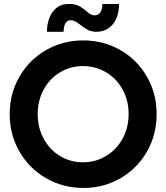

<svg xmlns="http://www.w3.org/2000/svg" viewBox="-20 -929 829 957"><path d="M28.3 -360.4Q28.3 -462.4 76.7 -546.4Q125 -630.4 209 -679Q293 -727.5 394.5 -727.5Q496.6 -727.5 580.6 -679Q664.6 -630.4 712.6 -546.4Q760.7 -462.4 760.7 -360.4Q760.7 -257.8 712.6 -173.6Q664.6 -89.4 580.8 -40.8Q497.1 7.8 395.5 7.8Q293.9 7.8 209.7 -40.8Q125.5 -89.4 76.9 -173.6Q28.3 -257.8 28.3 -360.4ZM621.1 -360.4Q621.1 -428.2 591.1 -482.9Q561 -537.6 508.8 -568.6Q456.5 -599.6 393.6 -599.6Q331.1 -599.6 279.3 -568.6Q227.5 -537.6 197.8 -482.7Q168 -427.7 168 -360.4Q168 -293.5 197.5 -238.3Q227.1 -183.1 278.8 -151.6Q330.6 -120.1 393.6 -120.1Q457 -120.1 509.3 -151.9Q561.5 -183.6 591.3 -238.5Q621.1 -293.5 621.1 -360.4ZM323.2 -909.2Q352.5 -909.7 371.3 -900.4Q390.1 -891.1 410.2 -874Q422.9 -862.8 431.6 -857.7Q440.4 -852.5 451.2 -852.5Q470.2 -852.5 480.5 -868.2Q490.7 -883.8 490.2 -909.2H573.2Q573.7 -869.6 560.5 -838.4Q547.4 -807.1 522 -789.1Q496.6 -771 460.9 -770.5Q435.1 -771 418 -780Q400.9 -789.1 379.9 -805.7Q364.3 -817.4 354.5 -822.8Q344.7 -828.1 333 -828.1Q315.4 -828.6 306.4 -813.5Q297.4 -798.3 296.9 -770.5H213.9Q214.4 -811 227.5 -843Q240.7 -875 265.4 -892.6Q290 -910.2 323.2 -909.2Z"/></svg>

Font: Reddit Sans Fudge
Style: Bold
Weight: 700
Designer: Stephen Hutchings
Foundry: Reddit
Version: Version 1.013